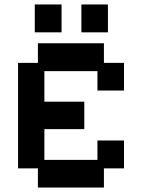

<svg xmlns="http://www.w3.org/2000/svg" viewBox="-20 -830 637 861"><path d="M150 11V-75H61V-548H150V-636H446V-548H536V-424H417V-511H179V-374H358V-251H179V-113H417V-200H536V-75H446V11ZM136 -685V-810H256V-685ZM345 -685V-810H464V-685Z"/></svg>

Font: Pixelify Sans SemiBold
Style: Regular
Weight: 600
Designer: Stefie Justprince
Foundry: Typecalism Foundryline
Version: Version 1.000